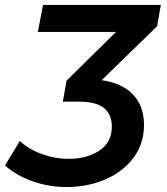

<svg xmlns="http://www.w3.org/2000/svg" viewBox="-112 -554 676 776"><path d="M523 -448 299 -230Q382 -218 426 -171.5Q470 -125 470 -49Q470 28 426.5 85Q383 142 311.5 172Q240 202 157 202Q88 202 23 180Q-42 158 -92 115L-32 16Q7 51 59.5 69.5Q112 88 165 88Q240 88 290 54.5Q340 21 340 -43Q340 -91 308.5 -117Q277 -143 210 -143H142L157 -228L357 -425H41L62 -534H538Z"/></svg>

Font: Montserrat Alternates SemiBold
Style: Italic
Weight: 600
Italic angle: -11.3°
Designer: Julieta Ulanovsky
Foundry: Julieta Ulanovsky
Version: Version 7.200